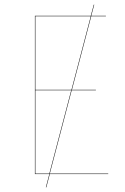

<svg xmlns="http://www.w3.org/2000/svg" viewBox="-20 -748 535 825"><path d="M445 -2V0H194L179 57H177L192 0H130V-680H370L383 -728H385L372 -680H435V-678H372L289 -362H392V-360H288L194 -2ZM132 -362H287L370 -678H132ZM192 -2 286 -360H132V-2Z"/></svg>

Font: FiraGO Two
Style: Regular
Weight: 100
Designer: bBox Type
Foundry: bBox Type GmbH
Version: Version 1.001